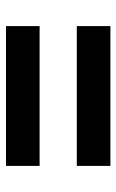

<svg xmlns="http://www.w3.org/2000/svg" viewBox="106 -650 388 640"><g transform="rotate(90 300.0 -330.0)"><path d="M67 -392V-504H533V-392ZM67 -156V-268H533V-156Z"/></g></svg>

Font: TypoPRO Source Code Pro
Style: Italic
Weight: 900
Italic angle: -11°
Monospace: yes
Designer: Paul D. Hunt, Teo Tuominen
Foundry: Adobe Systems Incorporated
Version: Version 1.030;PS 1.0;hotconv 1.0.84;makeotf.lib2.5.63406